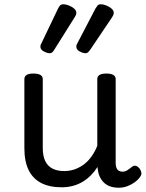

<svg xmlns="http://www.w3.org/2000/svg" viewBox="-20 -859 685 898"><path d="M269 17Q211 17 172 -3.5Q133 -24 113.5 -64.5Q94 -105 94 -166V-489Q94 -502 104.5 -508.5Q115 -515 136 -515Q158 -515 169 -508.5Q180 -502 180 -489V-166Q180 -131 191 -107Q202 -83 224.5 -71Q247 -59 280 -59Q308 -59 332 -68Q356 -77 375.5 -92.5Q395 -108 410 -130Q425 -152 435 -177V-489Q435 -502 445.5 -508.5Q456 -515 478 -515Q499 -515 510 -508.5Q521 -502 521 -489V-96Q521 -82 525 -73Q529 -64 536.5 -60Q544 -56 553 -56Q562 -56 569.5 -59.5Q577 -63 584.5 -69Q592 -75 599 -80Q607 -86 616.5 -83Q626 -80 634 -69Q639 -62 641 -52Q643 -42 636 -33Q626 -18 610 -6.5Q594 5 575 12Q556 19 536 19Q512 19 494.5 12.5Q477 6 465 -6Q453 -18 446 -34Q439 -50 437 -69L436 -78Q422 -56 404.5 -38.5Q387 -21 366 -8.5Q345 4 320.5 10.5Q296 17 269 17ZM213 -610Q201 -610 185 -618.5Q169 -627 169 -640Q169 -643 169.5 -646.5Q170 -650 173 -655L252 -820Q256 -828 261 -833.5Q266 -839 277 -839Q288 -839 302 -833.5Q316 -828 326.5 -819Q337 -810 337 -799Q337 -795 335.5 -790.5Q334 -786 329 -778L233 -625Q228 -617 223.5 -613.5Q219 -610 213 -610ZM381 -610Q368 -610 352.5 -618.5Q337 -627 337 -640Q337 -643 337.5 -646.5Q338 -650 341 -655L427 -820Q432 -828 436.5 -833.5Q441 -839 452 -839Q463 -839 477 -833.5Q491 -828 501.5 -819Q512 -810 512 -799Q512 -795 510.5 -790.5Q509 -786 504 -778L401 -625Q395 -617 390.5 -613.5Q386 -610 381 -610Z"/></svg>

Font: Playwrite ES
Style: Regular
Weight: 400
Designer: Veronika Burian, José Scaglione
Foundry: TypeTogether
Version: Version 1.002